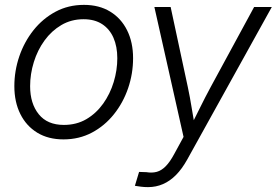

<svg xmlns="http://www.w3.org/2000/svg" viewBox="-20 -558 1130 784"><path d="M239.3 11.2Q177.2 11.2 132.3 -16.1Q87.4 -43.5 63 -92.5Q38.6 -141.6 38.6 -206.1Q38.6 -268.6 58.8 -327.9Q79.1 -387.2 116.7 -434.6Q154.3 -481.9 206.5 -510Q258.8 -538.1 322.8 -538.1Q384.8 -538.1 429.7 -510.7Q474.6 -483.4 499 -434.3Q523.4 -385.3 523.4 -320.3Q523.4 -257.3 503.2 -198Q482.9 -138.7 445.3 -91.6Q407.7 -44.4 355.5 -16.6Q303.2 11.2 239.3 11.2ZM240.7 -47.9Q292.5 -47.9 332.8 -71.5Q373 -95.2 401.4 -135Q429.7 -174.8 444.3 -223.1Q459 -271.5 459 -320.3Q459 -367.7 443.4 -403.6Q427.7 -439.5 397 -459.5Q366.2 -479.5 321.3 -479.5Q271 -479.5 230.7 -455.8Q190.4 -432.1 161.9 -392.8Q133.3 -353.5 118.2 -304.7Q103 -255.9 103 -206.1Q103 -135.3 138.2 -91.6Q173.3 -47.9 240.7 -47.9ZM530.8 200.7 547.9 144 577.6 145Q601.1 148.9 620.4 143.6Q639.6 138.2 656.7 120.8Q673.8 103.5 690.9 71.8L729.5 1L610.4 -529.3H676.8L747.1 -201.7Q755.9 -160.2 762.5 -118.9Q769 -77.6 776.4 -37.1H756.3Q776.9 -77.6 797.1 -118.9Q817.4 -160.2 839.8 -201.7L1017.6 -529.3H1089.8L744.1 94.2Q723.1 131.8 698.7 156.5Q674.3 181.2 645.8 193.6Q617.2 206.1 584.5 206.1Q568.8 206.1 555.4 204.3Q542 202.6 530.8 200.7Z"/></svg>

Font: Inter 24pt Light
Style: Italic
Weight: 300
Italic angle: -9.3988°
Designer: Rasmus Andersson
Foundry: rsms
Version: Version 4.001;git-66647c0bb